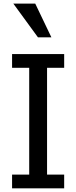

<svg xmlns="http://www.w3.org/2000/svg" viewBox="-20 -1020 413 1040"><path d="M170.9 -1000.5H52.2L185.5 -817.9H258.3ZM327.6 -74.2H234.9V-652.8H327.6V-727.1H45.4V-652.8H138.2V-74.2H45.4V0H327.6Z"/></svg>

Font: SG Kara
Style: Regular
Weight: 400
Designer: Damoon Khanjanzadeh
Version: Version 1.000